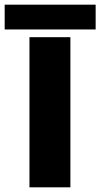

<svg xmlns="http://www.w3.org/2000/svg" viewBox="-86 -801 429 821"><path d="M-66 -675V-781H323V-675ZM40 -642H215V0H40Z"/></svg>

Font: Teko
Style: Bold
Weight: 700
Designer: Manushi Parikh, Jonny Pinhorn
Foundry: Indian Type Foundry
Version: Version 1.106;PS 1.0;hotconv 1.0.78;makeotf.lib2.5.61930; tt